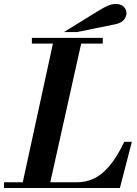

<svg xmlns="http://www.w3.org/2000/svg" viewBox="-47 -944 686 964"><path d="M61 0 225 -754H367L199 0ZM-27 0V-29H343Q384 -29 423.5 -47Q463 -65 501 -109Q539 -153 577 -232H615L555 0ZM113 -725V-754H469V-725ZM274 -783 449 -891Q479 -909 497 -916.5Q515 -924 535 -924Q560 -924 574 -910.5Q588 -897 588 -878Q588 -860 574.5 -844Q561 -828 531 -822L339 -783Z"/></svg>

Font: Libre Bodoni SemiBold
Style: Italic
Weight: 600
Italic angle: -13°
Version: Version 2.003